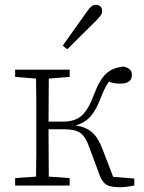

<svg xmlns="http://www.w3.org/2000/svg" viewBox="-20 -772 599 799"><path d="M395 -42 352 -158Q336 -204 314 -219Q292 -234 248 -234H182V-230Q182 -181 182.5 -129.5Q183 -78 183 -37L270 -31V0H43V-31L130 -37Q131 -78 131 -126Q131 -174 131 -214V-268Q131 -308 131 -356.5Q131 -405 130 -445L43 -452V-482H270V-452L183 -445Q183 -405 182.5 -356Q182 -307 182 -266H244Q291 -266 319 -290Q347 -314 371 -378Q394 -440 421.5 -465.5Q449 -491 495 -495Q511 -491 520 -483Q529 -475 529 -460Q529 -424 480 -424Q454 -424 433 -432Q415 -407 397 -359Q378 -310 354.5 -285Q331 -260 295 -250Q337 -244 363 -221.5Q389 -199 407 -150L451 -36L539 -29V0Q525 3 508.5 5Q492 7 478 7Q439 7 422.5 -3.5Q406 -14 395 -42ZM241 -582Q266 -617 290.5 -651.5Q315 -686 337 -717Q350 -737 359.5 -744.5Q369 -752 379 -752Q390 -752 397.5 -745.5Q405 -739 405 -726Q405 -716 398.5 -707Q392 -698 375 -681Q349 -655 319.5 -626Q290 -597 260 -567Z"/></svg>

Font: Source Serif 4 SmText Light
Style: Regular
Weight: 300
Designer: Frank Grießhammer
Foundry: Adobe
Version: Version 4.005;hotconv 1.1.0;makeotfexe 2.6.0